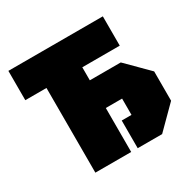

<svg xmlns="http://www.w3.org/2000/svg" viewBox="-154 -860 1028 1021"><g transform="rotate(-30 360.0 -350.0)"><path d="M150 0V-520H20V-700H600V-520H370V-440H560L690 -310V-130L560 0H410V-170H470V-270H370V0Z"/></g></svg>

Font: Tektur Black
Style: Regular
Weight: 900
Designer: Adam Jagosz
Foundry: Adam Jagosz
Version: Version 1.005;gftools[0.9.30]